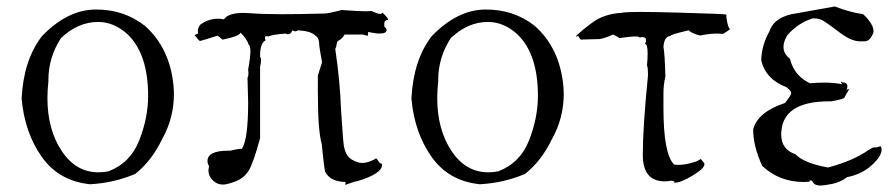

<svg xmlns="http://www.w3.org/2000/svg" viewBox="-20 -554 2767 595"><path d="M259 17Q333 13 399 -15Q450 -55 483 -124Q519 -188 519 -264L518 -286Q507 -405 429 -474Q364 -525 276.5 -524.5Q189 -524 110 -442Q53 -368 47 -249Q56 -144 109 -68.5Q162 7 259 17ZM285 -20Q215 -20 171 -86.5Q127 -153 127 -250Q127 -275 130 -302V-306Q130 -376 169 -436Q222 -486 284 -486Q333 -486 375 -448Q439 -387 439 -257Q439 -189 411.5 -119Q384 -49 316 -23Q300 -20 285 -20Z M1050 19Q1079 8 1089 7Q1164 -16 1164 -43V-46Q1156 -48 1152 -55.5Q1148 -63 1145 -63Q1143 -63 1142 -61Q1120 -49 1102 -49Q1089 -49 1071 -59Q1053 -69 1047 -96Q1044 -99 1037 -211Q1034 -301 1019 -402Q1023 -411 1023 -415V-416Q1025 -429 1031 -429Q1042 -436 1048 -447H1104L1119 -443Q1121 -443 1121 -455Q1143 -450 1156 -450Q1178 -450 1178 -461Q1178 -466 1171 -471V-483Q1171 -491 1183 -493Q1183 -498 1165 -515Q1164 -511 1158 -511Q1150 -511 1131 -520L1116 -519Q1092 -519 1039 -523Q997 -512 984 -512H980Q907 -510 854 -510Q791 -510 757 -513L735 -514Q687 -514 674 -494Q665 -496 656 -496Q625 -496 600 -477Q593 -466 593 -459Q593 -451 595 -451L583 -445Q597 -427 600 -427Q602 -427 656 -444Q654 -443 654 -442Q654 -441 659 -441Q661 -437 670 -431Q725 -443 725 -453Q745 -434 751 -415Q756 -412 756 -396Q756 -376 749 -339L750 -327Q750 -318 747 -313L749 -237Q749 -120 729 -92Q729 -93 726 -93Q719 -93 693 -87H687Q623 -87 623 -55Q623 -47 628 -39Q626 -32 626 -26Q626 -7 642 7Q654 18 671 18Q684 18 710 8Q736 -2 750.5 -25Q765 -48 786 -126V-347Q789 -360 789 -367Q789 -375 786 -378V-382Q786 -420 803 -429Q801 -434 801 -437Q801 -442 807 -442L812 -441Q824 -447 865 -450Q869 -448 873 -448Q882 -448 886 -460Q891 -457 895 -457Q900 -457 903 -460Q944 -458 958 -443Q967 -439 969 -422V-420Q969 -409 978 -361L965 -320V-269Q965 -149 977 -108Q984 -39 987 -23Q1002 9 1051 10Z M1467 17Q1541 13 1607 -15Q1658 -55 1691 -124Q1727 -188 1727 -264L1726 -286Q1715 -405 1637 -474Q1572 -525 1484.5 -524.5Q1397 -524 1318 -442Q1261 -368 1255 -249Q1264 -144 1317 -68.5Q1370 7 1467 17ZM1493 -20Q1423 -20 1379 -86.5Q1335 -153 1335 -250Q1335 -275 1338 -302V-306Q1338 -376 1377 -436Q1430 -486 1492 -486Q1541 -486 1583 -448Q1647 -387 1647 -257Q1647 -189 1619.5 -119Q1592 -49 1524 -23Q1508 -20 1493 -20Z M2072 12Q2090 12 2126.5 -10Q2163 -32 2163 -45L2162 -49Q2152 -62 2150 -62V-61Q2150 -59 2136 -53Q2105 -43 2082 -43L2069 -44Q2036 -77 2036 -219V-265Q2036 -291 2042 -317Q2040 -390 2036 -408Q2038 -441 2058 -443Q2058 -447 2114 -460Q2126 -449 2150 -444Q2179 -450 2203 -450L2221 -449Q2239 -460 2245 -466Q2244 -464 2243 -464Q2238 -464 2233 -488Q2231 -499 2231 -504Q2231 -506 2231 -508.5Q2231 -511 2078 -515Q2010 -517 1968 -517Q1916 -517 1905 -514Q1852 -511 1815.5 -484Q1779 -457 1764 -441H1766Q1771 -441 1771 -444Q1771 -447 1767 -452Q1777 -431 1781 -431Q1782 -431 1784 -431.5Q1786 -432 1839 -433Q1862 -438 1879 -447Q1882 -447 1900 -436Q1934 -441 1949 -441Q1961 -441 1961 -438L1970 -439Q1982 -439 1982 -430Q1982 -425 1979 -418Q1987 -417 1987 -388Q1987 -373 1985 -351Q1988 -345 1988 -328V-319Q1972 -160 1972 -74Q1972 8 2040 8Q2049 8 2060 6Q2070 7 2070 10Q2070 11 2068 12Z M2523 21Q2533 21 2558.5 16Q2584 11 2605 -5Q2653 -14 2687 -47Q2712 -72 2712 -90Q2712 -96 2709 -101Q2698 -97 2692 -97Q2691 -97 2687.5 -97Q2684 -97 2670 -88Q2622 -55 2546 -35Q2472 -48 2445 -76Q2401 -91 2401 -137Q2401 -240 2550 -240H2556Q2595 -247 2596.5 -251Q2598 -255 2612 -278Q2600 -276 2600 -272L2601 -270Q2606 -280 2606 -287Q2606 -293 2601 -296Q2596 -299 2594 -299V-297L2587 -301Q2586 -301 2586 -300Q2586 -298 2590 -293Q2565 -298 2534 -298Q2514 -298 2490 -296Q2441 -319 2428 -372Q2408 -387 2408 -409Q2408 -425 2420 -445Q2452 -482 2498 -497H2502Q2520 -497 2532.5 -489Q2545 -481 2572 -461Q2615 -426 2644 -426Q2645 -426 2660 -426Q2675 -426 2685 -449Q2687 -453 2687 -458Q2687 -479 2655 -510Q2613 -516 2567 -534L2450 -513Q2380 -504 2364 -456Q2340 -413 2339 -367Q2353 -308 2417 -284Q2432 -272 2432 -266Q2432 -265 2430.5 -260.5Q2429 -256 2413 -235Q2328 -207 2314 -153Q2314 -101 2342 -40Q2395 10 2471 10L2490 9L2488 7Q2488 5 2494 5L2499 10Q2504 21 2523 21Z"/></svg>

Font: Xiaobo Songti 小帛宋体
Style: Regular
Weight: 400
Version: Version 1.501;March 17, 2024;FontCreator 14.0.0.2814 64-bit